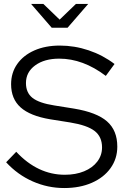

<svg xmlns="http://www.w3.org/2000/svg" viewBox="-20 -939 640 969"><path d="M304 10Q221 10 145 -23.5Q69 -57 11 -120L62 -173Q116 -115 177.5 -86Q239 -57 307 -57Q362 -57 404.5 -74.5Q447 -92 471 -123.5Q495 -155 495 -195Q495 -249 457.5 -278Q420 -307 334 -321L233 -337Q132 -354 84 -397Q36 -440 36 -514Q36 -572 67 -616Q98 -660 153.5 -684.5Q209 -709 282 -709Q356 -709 427.5 -685Q499 -661 558 -616L514 -556Q399 -643 279 -643Q204 -643 157.5 -609Q111 -575 111 -520Q111 -471 144 -445Q177 -419 253 -407L353 -391Q468 -372 520 -326.5Q572 -281 572 -199Q572 -138 538 -90.5Q504 -43 443.5 -16.5Q383 10 304 10ZM199 -919 281 -840 363 -919H425L321 -799H241L137 -919Z"/></svg>

Font: Red Hat Display VF
Style: Regular
Weight: 300
Designer: Pentagram, MCKL
Foundry: Pentagram, MCKL
Version: Version 1.023